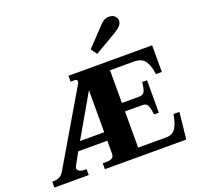

<svg xmlns="http://www.w3.org/2000/svg" viewBox="-164 -1166 1375 1341"><g transform="rotate(-20 524.0 -495.5)"><path d="M584 -820 709 -952Q718 -964 737 -977.5Q756 -991 780 -991Q809 -991 824 -976Q839 -961 839 -941Q839 -922 824.5 -905.5Q810 -889 782 -872L616 -775ZM16 -44H32Q54 -44 73 -55.5Q92 -67 103 -87L420 -626Q424 -634 424 -641Q424 -656 408 -656H375V-700H997V-502H953Q948 -554 925 -595.5Q902 -637 837 -637H661V-394H790Q820 -394 830 -416.5Q840 -439 844 -483H880V-242H844Q840 -286 830 -308.5Q820 -331 790 -331H661V-62H869Q918 -62 940.5 -98Q963 -134 973 -198H1017L996 0H391V-44H421Q475 -44 475 -83V-181H259L210 -92Q204 -82 204 -74Q204 -60 220 -52Q236 -44 248 -44H271V0H16ZM475 -244V-556L295 -244Z"/></g></svg>

Font: Taviraj Bold
Style: Regular
Weight: 700
Designer: Katatrad Team
Foundry: CadsonDemak
Version: Version 1.030